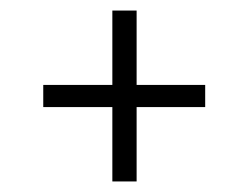

<svg xmlns="http://www.w3.org/2000/svg" viewBox="-20 -537 453 364"><path d="M369 -376V-334H239V-193H193V-334H62V-376H193V-517H239V-376Z"/></svg>

Font: Raleway Light
Style: Italic
Weight: 300
Italic angle: -12°
Designer: Matt McInerney, Pablo Impallari, Rodrigo Fuenzalida
Foundry: Matt McInerney, Pablo Impallari, Rodrigo Fuenzalida
Version: Version 4.026